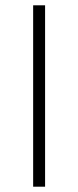

<svg xmlns="http://www.w3.org/2000/svg" viewBox="-20 -705 295 724"><path d="M105 -685H150V-1H105Z"/></svg>

Font: Bellota Light
Style: Regular
Weight: 300
Designer: Kemie Guaida
Foundry: Kemie Guaida
Version: Version 4.001